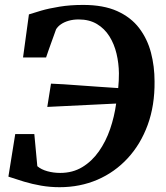

<svg xmlns="http://www.w3.org/2000/svg" viewBox="-20 -772 692 800"><path d="M228 8Q188.5 8 151.2 1.5Q114 -5 80 -15.2Q46 -25.5 15 -36L43.5 -213.5H123L135.5 -79.5Q152 -65.5 177.5 -58.5Q203 -51.5 231 -51.5Q283 -51.5 323 -75.8Q363 -100 392 -141.2Q421 -182.5 438.8 -234.2Q456.5 -286 464 -340.5L177 -326.5L192.5 -423.5Q213.5 -423 245.8 -420.8Q278 -418.5 316.2 -415.8Q354.5 -413 395 -410.2Q435.5 -407.5 472.5 -405Q474 -419.5 474.8 -435.5Q475.5 -451.5 475.5 -467Q475 -508.5 465.5 -548.5Q456 -588.5 435.8 -620.8Q415.5 -653 383.8 -672Q352 -691 307.5 -691Q285 -691 266 -685.5Q247 -680 233.5 -670.5Q220 -661 213.5 -649.5Q208.5 -635.5 203.2 -620.8Q198 -606 192.5 -591.2Q187 -576.5 182 -561.8Q177 -547 172 -532.5H76L100.5 -712Q118.5 -718 151 -727.5Q183.5 -737 228 -744.2Q272.5 -751.5 326.5 -751.5Q411 -751.5 468.2 -725.8Q525.5 -700 559.8 -655Q594 -610 609 -552.8Q624 -495.5 624 -432.5Q625 -332.5 595.5 -251.8Q566 -171 512.2 -112.8Q458.5 -54.5 386 -23.2Q313.5 8 228 8Z"/></svg>

Font: Merriweather 24pt
Style: Bold Italic
Weight: 700
Italic angle: -7.8°
Designer: Eben Sorkin
Foundry: Eben Sorkin
Version: Version 2.101